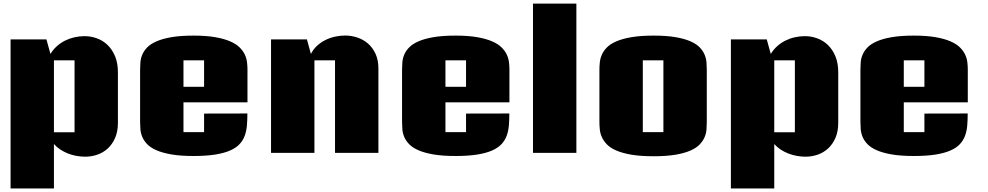

<svg xmlns="http://www.w3.org/2000/svg" viewBox="-20 -855 5526 1074"><path d="M39.1 199.2V-634.8H239.7L262.2 -553.2Q276.9 -577.6 297.9 -596.4Q318.8 -615.2 343.8 -627.7Q368.7 -640.1 396.7 -646.5Q424.8 -652.8 453.1 -652.8Q488.3 -652.8 522 -640.6Q555.7 -628.4 581.8 -603.3Q607.9 -578.1 623.8 -540Q639.6 -502 639.6 -450.7V-168.5Q639.6 -119.6 624 -83.7Q608.4 -47.9 582.8 -24.4Q557.1 -1 524.2 10.3Q491.2 21.5 456.5 21.5Q431.2 21.5 406.5 16.8Q381.8 12.2 359.1 3.2Q336.4 -5.9 316.7 -19Q296.9 -32.2 281.7 -49.3V199.2ZM281.7 -115.2H397V-517.6H281.7Z M1363.8 -220.2Q1363.8 -185.5 1361.3 -154.5Q1358.9 -123.5 1349.4 -96.9Q1339.8 -70.3 1320.6 -49.3Q1301.3 -28.3 1267.8 -13.4Q1234.4 1.5 1184.3 9.5Q1134.3 17.6 1062.5 17.6Q989.3 17.6 938.7 8.8Q888.2 0 855 -14.6Q821.8 -29.3 803.2 -48.6Q784.7 -67.9 775.9 -89.1Q767.1 -110.4 765.4 -131.8Q763.7 -153.3 763.7 -172.9V-465.8Q763.7 -485.4 765.4 -506.8Q767.1 -528.3 775.9 -549.3Q784.7 -570.3 803.2 -589.6Q821.8 -608.9 855 -623.5Q888.2 -638.2 938.7 -647Q989.3 -655.8 1062.5 -655.8Q1133.8 -655.8 1184.1 -647Q1234.4 -638.2 1267.8 -623.5Q1301.3 -608.9 1320.6 -589.6Q1339.8 -570.3 1349.6 -549.3Q1359.4 -528.3 1361.8 -506.6Q1364.3 -484.9 1364.3 -465.8V-282.7H1006.3V-115.7H1121.6V-219.7ZM1006.3 -369.6H1121.6V-517.6H1006.3Z M1496.1 0V-634.8H1696.8L1719.2 -553.2Q1731.9 -578.6 1752.4 -597.9Q1772.9 -617.2 1798.3 -630.1Q1823.7 -643.1 1852.5 -649.7Q1881.3 -656.2 1911.1 -656.2Q1945.8 -656.2 1979.2 -645Q2012.7 -633.8 2038.8 -611.1Q2064.9 -588.4 2080.8 -553.7Q2096.7 -519 2096.7 -472.7V0H1854V-517.6H1738.8V0Z M2829.1 -220.2Q2829.1 -185.5 2826.7 -154.5Q2824.2 -123.5 2814.7 -96.9Q2805.2 -70.3 2785.9 -49.3Q2766.6 -28.3 2733.2 -13.4Q2699.7 1.5 2649.7 9.5Q2599.6 17.6 2527.8 17.6Q2454.6 17.6 2404.1 8.8Q2353.5 0 2320.3 -14.6Q2287.1 -29.3 2268.6 -48.6Q2250 -67.9 2241.2 -89.1Q2232.4 -110.4 2230.7 -131.8Q2229 -153.3 2229 -172.9V-465.8Q2229 -485.4 2230.7 -506.8Q2232.4 -528.3 2241.2 -549.3Q2250 -570.3 2268.6 -589.6Q2287.1 -608.9 2320.3 -623.5Q2353.5 -638.2 2404.1 -647Q2454.6 -655.8 2527.8 -655.8Q2599.1 -655.8 2649.4 -647Q2699.7 -638.2 2733.2 -623.5Q2766.6 -608.9 2785.9 -589.6Q2805.2 -570.3 2814.9 -549.3Q2824.7 -528.3 2827.1 -506.6Q2829.6 -484.9 2829.6 -465.8V-282.7H2471.7V-115.7H2586.9V-219.7ZM2471.7 -369.6H2586.9V-517.6H2471.7Z M3204.1 0H2961.4V-835H3204.1Z M3575.7 -115.7H3690.9V-517.6H3575.7ZM3636.2 19Q3563 19 3512 10.3Q3460.9 1.5 3427.2 -13.2Q3393.6 -27.8 3374.8 -47.4Q3356 -66.9 3346.7 -87.9Q3337.4 -108.9 3335.2 -130.6Q3333 -152.3 3333 -171.9V-464.8Q3333 -484.4 3335.2 -506.1Q3337.4 -527.8 3346.7 -549.1Q3356 -570.3 3374.8 -589.6Q3393.6 -608.9 3427.2 -623.5Q3460.9 -638.2 3512 -647Q3563 -655.8 3636.2 -655.8Q3709 -655.8 3759.5 -647Q3810.1 -638.2 3843 -623.5Q3876 -608.9 3894.3 -589.6Q3912.6 -570.3 3921.4 -549.1Q3930.2 -527.8 3931.9 -506.1Q3933.6 -484.4 3933.6 -464.8V-171.9Q3933.6 -152.3 3931.9 -130.6Q3930.2 -108.9 3921.4 -87.9Q3912.6 -66.9 3894.3 -47.4Q3876 -27.8 3843 -13.2Q3810.1 1.5 3759.5 10.3Q3709 19 3636.2 19Z M4068.4 199.2V-634.8H4269L4291.5 -553.2Q4306.2 -577.6 4327.1 -596.4Q4348.1 -615.2 4373 -627.7Q4397.9 -640.1 4426 -646.5Q4454.1 -652.8 4482.4 -652.8Q4517.6 -652.8 4551.3 -640.6Q4585 -628.4 4611.1 -603.3Q4637.2 -578.1 4653.1 -540Q4668.9 -502 4668.9 -450.7V-168.5Q4668.9 -119.6 4653.3 -83.7Q4637.7 -47.9 4612.1 -24.4Q4586.4 -1 4553.5 10.3Q4520.5 21.5 4485.8 21.5Q4460.4 21.5 4435.8 16.8Q4411.1 12.2 4388.4 3.2Q4365.7 -5.9 4345.9 -19Q4326.2 -32.2 4311 -49.3V199.2ZM4311 -115.2H4426.3V-517.6H4311Z M5393.1 -220.2Q5393.1 -185.5 5390.6 -154.5Q5388.2 -123.5 5378.7 -96.9Q5369.1 -70.3 5349.9 -49.3Q5330.6 -28.3 5297.1 -13.4Q5263.7 1.5 5213.6 9.5Q5163.6 17.6 5091.8 17.6Q5018.6 17.6 4968 8.8Q4917.5 0 4884.3 -14.6Q4851.1 -29.3 4832.5 -48.6Q4814 -67.9 4805.2 -89.1Q4796.4 -110.4 4794.7 -131.8Q4793 -153.3 4793 -172.9V-465.8Q4793 -485.4 4794.7 -506.8Q4796.4 -528.3 4805.2 -549.3Q4814 -570.3 4832.5 -589.6Q4851.1 -608.9 4884.3 -623.5Q4917.5 -638.2 4968 -647Q5018.6 -655.8 5091.8 -655.8Q5163.1 -655.8 5213.4 -647Q5263.7 -638.2 5297.1 -623.5Q5330.6 -608.9 5349.9 -589.6Q5369.1 -570.3 5378.9 -549.3Q5388.7 -528.3 5391.1 -506.6Q5393.6 -484.9 5393.6 -465.8V-282.7H5035.6V-115.7H5150.9V-219.7ZM5035.6 -369.6H5150.9V-517.6H5035.6Z"/></svg>

Font: Coda Caption ExtraBold
Style: Regular
Weight: 800
Designer: vernon adams
Foundry: vernon adams
Version: Version 1.002